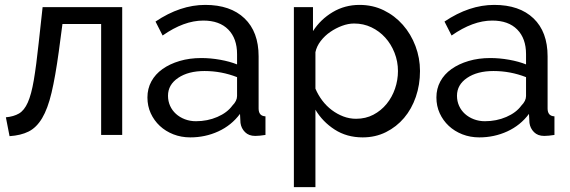

<svg xmlns="http://www.w3.org/2000/svg" viewBox="-20 -551 2327 784"><path d="M4 -72Q36 -75 57.5 -87.5Q79 -100 93.5 -132.5Q108 -165 118 -223.5Q128 -282 138 -376L154 -522H479V0H393V-453H235L220 -340Q206 -238 190.5 -172.5Q175 -107 152 -68.5Q129 -30 97 -14Q65 2 19 5Z M757 10Q720 10 688 -2.5Q656 -15 632.5 -37Q609 -59 595.5 -88.5Q582 -118 582 -153Q582 -189 598 -218.5Q614 -248 643.5 -269Q673 -290 713.5 -302Q754 -314 802 -314Q840 -314 879 -307Q918 -300 948 -288V-330Q948 -394 912 -430.5Q876 -467 810 -467Q731 -467 644 -406L615 -463Q716 -531 818 -531Q921 -531 978.5 -476Q1036 -421 1036 -321V-108Q1036 -77 1064 -76V0Q1050 2 1041 3Q1032 4 1022 4Q996 4 980.5 -11.5Q965 -27 962 -49L960 -86Q925 -39 871.5 -14.5Q818 10 757 10ZM780 -56Q827 -56 867.5 -73.5Q908 -91 929 -120Q948 -139 948 -159V-236Q884 -261 815 -261Q749 -261 707.5 -233Q666 -205 666 -160Q666 -138 674.5 -119Q683 -100 698.5 -86Q714 -72 735 -64Q756 -56 780 -56Z M1461 10Q1396 10 1346.5 -22Q1297 -54 1268 -103V213H1180V-522H1258V-424Q1289 -472 1338.5 -501.5Q1388 -531 1448 -531Q1502 -531 1547 -509Q1592 -487 1625 -449.5Q1658 -412 1676.5 -363Q1695 -314 1695 -261Q1695 -205 1678 -155.5Q1661 -106 1630 -69.5Q1599 -33 1556 -11.5Q1513 10 1461 10ZM1434 -66Q1473 -66 1504.5 -82.5Q1536 -99 1558.5 -126.5Q1581 -154 1593 -189Q1605 -224 1605 -261Q1605 -300 1591 -335.5Q1577 -371 1553 -397.5Q1529 -424 1496.5 -439.5Q1464 -455 1426 -455Q1402 -455 1376.5 -445.5Q1351 -436 1328.5 -420.5Q1306 -405 1289.5 -383.5Q1273 -362 1268 -338V-189Q1279 -163 1296 -140.5Q1313 -118 1335 -101.5Q1357 -85 1382 -75.5Q1407 -66 1434 -66Z M1937 10Q1900 10 1868 -2.5Q1836 -15 1812.5 -37Q1789 -59 1775.5 -88.5Q1762 -118 1762 -153Q1762 -189 1778 -218.5Q1794 -248 1823.5 -269Q1853 -290 1893.5 -302Q1934 -314 1982 -314Q2020 -314 2059 -307Q2098 -300 2128 -288V-330Q2128 -394 2092 -430.5Q2056 -467 1990 -467Q1911 -467 1824 -406L1795 -463Q1896 -531 1998 -531Q2101 -531 2158.5 -476Q2216 -421 2216 -321V-108Q2216 -77 2244 -76V0Q2230 2 2221 3Q2212 4 2202 4Q2176 4 2160.5 -11.5Q2145 -27 2142 -49L2140 -86Q2105 -39 2051.5 -14.5Q1998 10 1937 10ZM1960 -56Q2007 -56 2047.5 -73.5Q2088 -91 2109 -120Q2128 -139 2128 -159V-236Q2064 -261 1995 -261Q1929 -261 1887.5 -233Q1846 -205 1846 -160Q1846 -138 1854.5 -119Q1863 -100 1878.5 -86Q1894 -72 1915 -64Q1936 -56 1960 -56Z"/></svg>

Font: Raleway Medium Alt1
Style: Regular
Weight: 500
Designer: Matt McInerney, Pablo Impallari, Rodrigo Fuenzalida
Foundry: Matt McInerney, Pablo Impallari, Rodrigo Fuenzalida
Version: Version 3.000g; ttfautohint (v1.5) -l 8 -r 28 -G 28 -x 14 -D